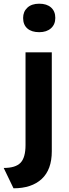

<svg xmlns="http://www.w3.org/2000/svg" viewBox="-55 -812 374 1038"><path d="M157 -638Q116 -638 93 -658Q70 -678 70 -715Q70 -749 93 -770.5Q116 -792 157 -792Q198 -792 221 -771.5Q244 -751 244 -715Q244 -680 220.5 -659Q197 -638 157 -638ZM18 206 -35 96Q29 96 56 68Q83 40 83 -28V-529H225V6Q225 105 170.5 155.5Q116 206 18 206Z"/></svg>

Font: Lexend Deca SemiBold
Style: Regular
Weight: 600
Designer: Bonnie Shaver-Troup, Thomas Jockin
Foundry: Lexend
Version: Version 1.008; ttfautohint (v1.8.4.7-5d5b)